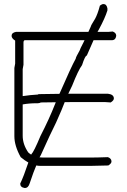

<svg xmlns="http://www.w3.org/2000/svg" viewBox="-20 -829 626 946"><path d="M460.4 -671.9H513.7Q522 -671.9 535.2 -673.8Q552.7 -667.5 552.7 -652.3Q549.3 -630.9 531.2 -630.9H440.9Q427.2 -600.6 407.7 -555.2Q399.4 -555.2 384.3 -508.3Q365.7 -483.4 335.4 -406.7Q326.7 -389.2 316.4 -367.2H511.7Q541 -363.8 541 -343.8Q541 -334 525.4 -324.2Q505.9 -326.2 496.1 -326.2H349.6Q326.7 -326.2 298.8 -325.7Q291 -307.1 282.7 -285.6Q259.3 -228.5 224.1 -158.7L181.2 -64.9Q177.7 -59.6 174.8 -53.7Q183.6 -52.7 193.4 -52.7H421.9Q457.5 -52.7 511.7 -54.7Q529.3 -48.3 529.3 -33.2Q529.3 -23.4 513.7 -13.7Q454.1 -11.7 425.8 -11.7H179.7Q169.4 -11.7 158.7 -13.7Q146 15.1 126.5 73.7Q119.6 97.2 103 97.2H101.1Q79.6 93.8 79.6 75.7Q96.7 40.5 119.6 -28.3Q101.1 -38.6 82 -54.7Q50.8 -110.4 50.8 -158.2V-494.1Q54.7 -513.2 54.7 -515.6V-628.9Q37.1 -640.1 37.1 -652.3Q37.1 -668 58.6 -671.9H415.5L427.2 -697.8Q427.2 -702.6 448.7 -736.8Q460.9 -758.8 472.2 -801.3Q482.4 -809.1 489.7 -809.1Q505.4 -809.1 509.3 -787.6V-777.8Q497.6 -739.7 466.3 -682.1Q463.9 -677.7 460.4 -671.9ZM254.9 -325.2Q221.2 -325.2 181.6 -324.2Q174.3 -320.3 166 -320.3H160.2Q123.5 -320.3 91.8 -314.5V-160.2Q91.8 -118.2 119.1 -78.1Q126 -71.8 133.8 -66.9Q134.3 -67.9 134.3 -68.8Q147 -81.1 179.2 -158.7Q222.2 -242.2 251.5 -316.9Q253.4 -321.3 254.9 -325.2ZM396.5 -630.9H101.6Q95.7 -628.9 95.7 -619.1V-509.8Q91.8 -490.7 91.8 -488.3V-355.5Q130.4 -361.3 168 -363.3Q168 -365.2 169.9 -365.2Q227.5 -366.2 272.9 -366.7Q331.5 -501.5 353 -539.6Q353 -546.4 372.6 -580.6Q372.6 -584 392.1 -621.6Z"/></svg>

Font: CEF Fonts CJK
Style: Regular
Weight: 400
Designer: PartyBoss (派对大魔王)
Version: Release 2.25